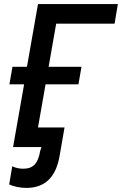

<svg xmlns="http://www.w3.org/2000/svg" viewBox="-20 -720 597 940"><path d="M44 0H183L177 18C166 81 143 106 93 106C74 106 56 102 40 94L25 183C46 193 79 200 109 200C205 200 255 142 272 42L296 -96H166L203 -307H364L379 -393H218L255 -604H541L557 -700H166L112 -393H41L26 -307H98Z"/></svg>

Font: Fixel Display Medium
Style: Italic
Weight: 500
Italic angle: -10°
Designer: AlfaBravo + MacPaw
Foundry: Kyrylo Tkachov, Marchela Mozhyna, Serhii Makarenko, Maria Weinstein, Zakhar Kryvoshyya
Version: Version 1.210;Glyphs 3.2 (3217)